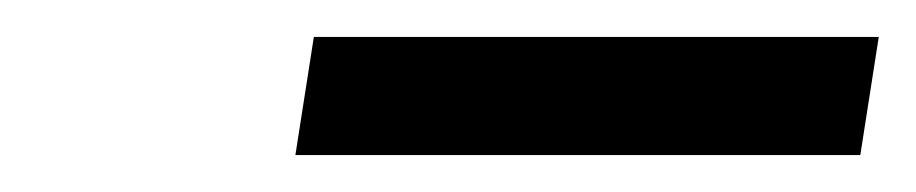

<svg xmlns="http://www.w3.org/2000/svg" viewBox="-20 -622 496 104"><path d="M140 -538H446L456 -602H150Z"/></svg>

Font: Charger Static
Style: Obl
Weight: 1000
Designer: Jasper
Foundry: KineticPlasma Fonts/Cannot Into Space Fonts
Version: Version 1.1